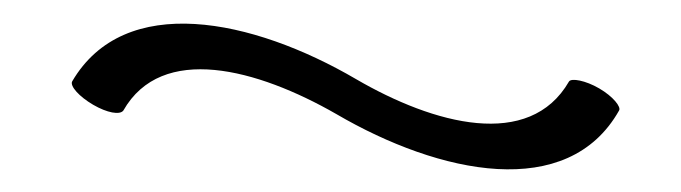

<svg xmlns="http://www.w3.org/2000/svg" viewBox="-20 -483 585 165"><path d="M86 -388C119 -446 201 -424 269 -385C358 -333 468 -310 512 -388C514 -391 507 -400 495 -407C483 -414 471 -416 469 -413C435 -354 353 -376 286 -415C197 -467 87 -490 42 -413C40 -409 48 -400 60 -393C72 -386 83 -384 86 -388Z"/></svg>

Font: Nupuram Condensed Thin
Style: Regular
Weight: 100
Width: 3
Designer: Santhosh Thottingal (santhosh.thottingal@gmail.com)
Foundry: SMC
Version: Version 1.000